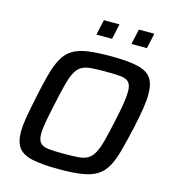

<svg xmlns="http://www.w3.org/2000/svg" viewBox="-128 -990 992 1102"><g transform="rotate(15 368.5 -438.5)"><path d="M324 8Q222 8 164 -5Q106 -18 82 -51Q58 -84 58 -145Q58 -182 66.5 -231Q75 -280 89 -347Q107 -435 123.5 -496.5Q140 -558 162 -597.5Q184 -637 218.5 -658.5Q253 -680 307.5 -688Q362 -696 444 -696Q545 -696 603 -683Q661 -670 685 -636.5Q709 -603 709 -541Q709 -504 701.5 -455.5Q694 -407 680 -341Q660 -253 643.5 -191.5Q627 -130 605 -91Q583 -52 548.5 -30.5Q514 -9 460 -0.5Q406 8 324 8ZM329 -85Q379 -85 413 -87.5Q447 -90 469 -102.5Q491 -115 506.5 -142.5Q522 -170 535 -219Q548 -268 564 -344Q578 -407 585 -451Q592 -495 592 -525Q592 -563 577 -579.5Q562 -596 528.5 -599.5Q495 -603 439 -603Q388 -603 354 -600.5Q320 -598 297.5 -585.5Q275 -573 260 -545.5Q245 -518 232 -469Q219 -420 203 -344Q189 -280 181 -235.5Q173 -191 173 -162Q173 -125 188.5 -108.5Q204 -92 238 -88.5Q272 -85 329 -85ZM540 -794 560 -885H652L632 -794ZM332 -794 352 -885H445L425 -794Z"/></g></svg>

Font: Saira Medium
Style: Italic
Weight: 500
Italic angle: -12°
Designer: Hector Gatti with collaboration of the Omnibus-Type team
Foundry: Omnibus-Type
Version: Version 1.100; ttfautohint (v1.8.3)